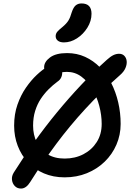

<svg xmlns="http://www.w3.org/2000/svg" viewBox="-20 -1019 782 1114"><path d="M102 75Q80 75 66 60.5Q52 46 49.5 24.5Q47 3 60 -18Q118 -110 180.5 -197.5Q243 -285 311 -367.5Q379 -450 451 -526.5Q523 -603 600 -672Q621 -691 637.5 -699Q654 -707 671 -707Q690 -707 701.5 -695Q713 -683 715 -664.5Q717 -646 708 -624.5Q699 -603 676 -583Q565 -485 474.5 -386.5Q384 -288 306.5 -184Q229 -80 156 36Q132 75 102 75ZM355 10Q289 10 235 -13Q181 -36 142.5 -77Q104 -118 83 -172.5Q62 -227 62 -290Q62 -357 81.5 -412.5Q101 -468 131 -511Q161 -554 193 -584Q225 -614 250.5 -629Q276 -644 286 -644Q310 -644 323.5 -633Q337 -622 340 -606Q343 -590 336.5 -573Q330 -556 313 -545Q286 -525 261 -500Q236 -475 216 -444.5Q196 -414 184 -375.5Q172 -337 172 -290Q172 -237 193 -193.5Q214 -150 255 -124.5Q296 -99 355 -99Q416 -99 464.5 -124.5Q513 -150 541.5 -195Q570 -240 570 -300Q570 -351 556 -404.5Q542 -458 515.5 -502.5Q489 -547 452 -574.5Q415 -602 368 -602Q344 -602 330.5 -596.5Q317 -591 306 -585.5Q295 -580 280 -580Q260 -580 248 -592Q236 -604 236 -629Q236 -660 270 -685.5Q304 -711 369 -711Q426 -711 474 -689Q522 -667 560.5 -628Q599 -589 625.5 -537Q652 -485 666 -424.5Q680 -364 680 -300Q680 -236 655.5 -179.5Q631 -123 587 -80.5Q543 -38 484 -14Q425 10 355 10ZM351 -773Q328 -773 315.5 -783Q303 -793 303 -809Q303 -824 313 -835.5Q323 -847 342 -862Q366 -882 377 -900Q388 -918 396 -947Q406 -977 419.5 -988Q433 -999 453 -999Q482 -999 496.5 -984Q511 -969 511 -939Q511 -897 487 -858.5Q463 -820 426.5 -796.5Q390 -773 351 -773Z"/></svg>

Font: Shantell Sans Medium
Style: Regular
Weight: 500
Designer: Stephen Nixon, Anya Danilova, Shantell Martin
Foundry: Arrow Type
Version: Version 1.011;[c5ecc13dd]